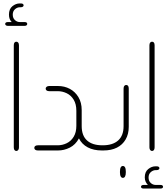

<svg xmlns="http://www.w3.org/2000/svg" viewBox="-20 -873 977 1114"><path d="M48 -745Q32 -761 32 -788Q32 -821 52 -837Q72 -853 94 -853H101Q109 -853 113 -850Q117 -847 117 -842Q117 -838 113 -834.5Q109 -831 101 -831H96Q80 -831 67 -819.5Q54 -808 54 -788Q54 -768 66.5 -756.5Q79 -745 95 -745H123Q131 -745 134.5 -742Q138 -739 138 -734Q138 -730 134.5 -726.5Q131 -723 123 -723H25Q18 -723 14 -726.5Q10 -730 10 -734Q10 -739 14 -742Q18 -745 25 -745ZM60 -610Q60 -621 64 -626Q68 -631 75 -631Q81 -631 85.5 -626Q90 -621 90 -610V-18Q90 -8 85.5 -2.5Q81 3 75 3Q68 3 64 -2.5Q60 -8 60 -18Z M581 -30V0H571Q523 0 489 -18Q455 -36 438 -70Q418 -33 385 -16.5Q352 0 317 0H200Q190 0 184.5 -4Q179 -8 179 -15Q179 -22 184.5 -26Q190 -30 200 -30H315Q342 -30 367 -42Q392 -54 407.5 -79.5Q423 -105 423 -143V-230Q423 -269 407.5 -294.5Q392 -320 367 -332Q342 -344 315 -344H266Q256 -344 250.5 -348Q245 -352 245 -359Q245 -365 250.5 -369.5Q256 -374 266 -374H316Q354 -374 385 -357.5Q416 -341 435 -309.5Q454 -278 454 -234V-141Q454 -86 485 -58Q516 -30 574 -30Z M569 0V-30H576Q634 -30 665.5 -58Q697 -86 697 -141V-359Q697 -370 701.5 -375Q706 -380 712 -380Q719 -380 723 -375Q727 -370 727 -359V-137Q727 -95 709 -64Q691 -33 658.5 -16.5Q626 0 580 0ZM693 159Q685 159 680.5 151Q676 143 676 127V123Q676 106 680.5 98Q685 90 693 90Q701 90 705.5 98Q710 106 710 123V127Q710 143 705.5 151Q701 159 693 159Z M847 -610Q847 -621 851.5 -626Q856 -631 862 -631Q869 -631 873 -626Q877 -621 877 -610V-18Q877 -8 873 -2.5Q869 3 862 3Q856 3 851.5 -2.5Q847 -8 847 -18ZM838 200Q831 193 825.5 182Q820 171 820 156Q820 124 840 108Q860 92 882 92H889Q897 92 901 95Q905 98 905 103Q905 107 901 110.5Q897 114 889 114H884Q868 114 855 125.5Q842 137 842 157Q842 177 854.5 188.5Q867 200 883 200H911Q919 200 922.5 203Q926 206 926 211Q926 215 922.5 218Q919 221 911 221H813Q806 221 802 218Q798 215 798 211Q798 206 802 203Q806 200 813 200Z"/></svg>

Font: Beiruti ExtraLight
Style: Regular
Weight: 250
Designer: Arlette Boutros
Foundry: Boutros
Version: Version 1.41